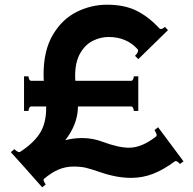

<svg xmlns="http://www.w3.org/2000/svg" viewBox="-20 -783 819 815"><path d="M651 -243 759 -98 744 -87Q739 -93 732.5 -97Q726 -101 722 -98Q675 -63 630.5 -45.5Q586 -28 536 -28Q475 -28 406 -52Q365 -66 344 -71Q323 -76 292 -76Q259 -76 229 -63.5Q199 -51 167 -24Q165 -23 165 -19Q165 -15 168 -9.5Q171 -4 174 0L159 12L82 -75L26 -137L41 -150Q45 -145 52.5 -140.5Q60 -136 65 -138Q122 -175 149 -217Q176 -259 176 -325V-331H112Q107 -331 104 -324.5Q101 -318 101 -312H82V-459H101Q101 -453 104 -446.5Q107 -440 112 -440H166Q165 -449 165 -467Q165 -569 204.5 -635.5Q244 -702 305.5 -732.5Q367 -763 434 -763Q509 -763 560.5 -737Q612 -711 657 -662Q659 -660 663 -660Q671 -660 680 -669L693 -655L567 -532L553 -546Q559 -551 563.5 -559.5Q568 -568 565 -573Q518 -626 441 -626Q407 -626 374.5 -610Q342 -594 320.5 -557Q299 -520 299 -461Q299 -447 300 -440H537Q542 -440 545 -446.5Q548 -453 548 -459H567V-312H548Q548 -318 545 -324.5Q542 -331 537 -331H311Q310 -255 257 -188Q292 -197 329 -197Q374 -197 416 -181Q483 -156 528 -156Q582 -156 643 -204Q645 -206 645 -209Q645 -216 636 -231Z"/></svg>

Font: Aoboshi One
Style: Regular
Weight: 400
Designer: IKIMOJI
Foundry: Natsumi Matsuba
Version: Version 1.000; ttfautohint (v1.8.3)